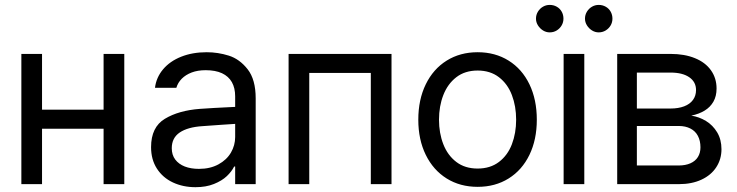

<svg xmlns="http://www.w3.org/2000/svg" viewBox="-20 -750 3001 782"><path d="M422.7 -225.8H130.5V-303.2H422.7ZM151.2 0H67V-530.4H151.2ZM486.2 0H401.9V-530.4H486.2Z M804.6 -236.2Q744.8 -232.4 712.2 -210.5Q679.6 -188.5 679.6 -146.4Q679.6 -119.1 693.7 -100.3Q707.9 -81.5 732.7 -71.8Q757.6 -62.2 790.1 -62.2Q836 -62.2 869.6 -80.5Q903.3 -98.8 920.6 -128.5Q937.8 -158.1 937.8 -192V-357.7Q937.8 -391.6 924.4 -415.4Q910.9 -439.2 884.2 -451.7Q857.4 -464.1 817.7 -464.1Q785.2 -464.1 760.7 -454.8Q736.2 -445.4 720.3 -429.4Q704.4 -413.3 698.2 -392.3H611.2Q616.4 -434.7 644.2 -467.7Q672 -500.7 717.9 -519Q763.8 -537.3 821.8 -537.3Q867.4 -537.3 911.6 -523.5Q955.8 -509.7 988.6 -467.9Q1021.4 -426.1 1021.4 -349.4V0H937.8V-71.8H933.7Q923.7 -51.5 903.8 -32.6Q884 -13.8 851.5 -0.7Q819.1 12.4 776.2 12.4Q725.5 12.4 684.2 -6.9Q643 -26.2 619.1 -63.2Q595.3 -100.1 595.3 -150.6Q595.3 -232.4 651.6 -266.2Q707.9 -300.1 794.2 -306.6Q819.4 -308.4 852 -310.3Q884.7 -312.2 914.4 -313.5Q935.1 -314.9 943.4 -314.9L944.8 -245.9Q924.7 -244.8 881.4 -241.7Q838.1 -238.6 804.6 -236.2Z M1155.4 -530.4H1574.6V0H1490.3V-453H1239.6V0H1155.4Z M1683.7 -262.4Q1683.7 -344.3 1714.1 -406.6Q1744.5 -468.9 1799.2 -503.1Q1853.9 -537.3 1925.4 -537.3Q1996.9 -537.3 2051.6 -503.1Q2106.4 -468.9 2136.4 -406.6Q2166.4 -344.3 2166.4 -262.4Q2166.4 -181.3 2136.4 -119.3Q2106.4 -57.3 2051.6 -23.1Q1996.9 11 1925.4 11Q1853.9 11 1799.2 -23.1Q1744.5 -57.3 1714.1 -119.3Q1683.7 -181.3 1683.7 -262.4ZM2082.2 -262.4Q2082.2 -317.3 2064.9 -362.7Q2047.7 -408.1 2012.3 -435.4Q1976.9 -462.7 1925.4 -462.7Q1873.6 -462.7 1838.4 -435.4Q1803.2 -408.1 1785.6 -362.7Q1768 -317.3 1768 -262.4Q1768 -207.9 1785.6 -162.6Q1803.2 -117.4 1838.4 -90.5Q1873.6 -63.5 1925.4 -63.5Q1976.9 -63.5 2012.3 -90.5Q2047.7 -117.4 2064.9 -162.6Q2082.2 -207.9 2082.2 -262.4Z M2275.6 -530.4H2359.8V0H2275.6ZM2163 -674Q2163 -689.6 2170.9 -702.5Q2178.9 -715.5 2191.5 -722.7Q2204.1 -730 2218.9 -730Q2234.8 -730 2247.6 -722.7Q2260.4 -715.5 2267.6 -702.7Q2274.9 -689.9 2274.9 -674Q2274.9 -659.2 2267.6 -646.6Q2260.4 -634 2247.6 -626Q2234.8 -618.1 2218.9 -618.1Q2204.4 -618.1 2191.6 -626Q2178.9 -634 2170.9 -646.8Q2163 -659.5 2163 -674ZM2362.6 -674Q2362.6 -689.6 2370.5 -702.5Q2378.5 -715.5 2391.1 -722.7Q2403.7 -730 2418.5 -730Q2434 -730 2447 -722.7Q2459.9 -715.5 2467.2 -702.5Q2474.4 -689.6 2474.4 -674Q2474.4 -659.2 2467.2 -646.6Q2459.9 -634 2447 -626Q2434 -618.1 2418.5 -618.1Q2404 -618.1 2391.2 -626Q2378.5 -634 2370.5 -646.8Q2362.6 -659.5 2362.6 -674Z M2493.8 -530.4H2711.3Q2768 -530.4 2810.4 -513.1Q2852.9 -495.9 2875.7 -463.7Q2898.5 -431.6 2898.5 -389.5Q2898.5 -358.4 2885.7 -336Q2872.9 -313.5 2850 -299.6Q2827 -285.6 2795.6 -279Q2827.3 -274.2 2855.3 -257.3Q2883.3 -240.3 2900.9 -211Q2918.5 -181.6 2918.5 -142.3Q2918.5 -101.5 2897.4 -69.1Q2876.4 -36.6 2837 -18.3Q2797.7 0 2744.5 0H2493.8ZM2832.9 -149.9Q2832.9 -176.8 2822.5 -196.5Q2812.2 -216.2 2792 -226.5Q2771.8 -236.9 2744.5 -236.9H2573.9V-76H2744.5Q2771.8 -76 2792 -84.9Q2812.2 -93.9 2822.5 -110.5Q2832.9 -127.1 2832.9 -149.9ZM2814.9 -383.3Q2814.9 -416.4 2787.3 -435.4Q2759.7 -454.4 2711.3 -454.4H2573.9V-308H2711.3Q2743.1 -308 2766.6 -317Q2790.1 -326 2802.5 -343.1Q2814.9 -360.2 2814.9 -383.3Z"/></svg>

Font: Pretendard Variable
Style: Regular
Weight: 400
Designer: Base glyphs from Inter by Rasmus Andersson; Hangul glyphs from Noto Sans CJK(Source Han Sans) by Jang Soo-young and Kang
Foundry: Kil Hyung-jin
Version: Version 1.100;FEAKit 1.0